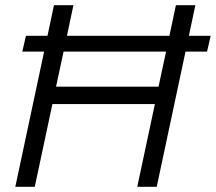

<svg xmlns="http://www.w3.org/2000/svg" viewBox="-20 -720 832 740"><path d="M39 0 150 -521H66L80 -582H163L188 -700H263L238 -582H633L658 -700H733L708 -582H792L778 -521H695L584 0H509L577 -319H182L114 0ZM196 -386H591L620 -521H225Z"/></svg>

Font: Red Hat Text VF
Style: Italic
Weight: 300
Italic angle: -12°
Designer: Pentagram, MCKL
Foundry: Pentagram, MCKL
Version: Version 1.023